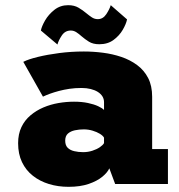

<svg xmlns="http://www.w3.org/2000/svg" viewBox="-20 -711 690 742"><path d="M245 11Q204.5 11 169.2 0.2Q134 -10.5 107 -31.8Q80 -53 65 -84.5Q50 -116 50 -157.5Q50 -193 62.8 -219.8Q75.5 -246.5 97.8 -265.2Q120 -284 147.8 -295.8Q175.5 -307.5 206 -312.8Q236.5 -318 266 -318Q296 -318 319.8 -313Q343.5 -308 359.5 -300.5Q375.5 -293 382 -286V-316Q382 -328.5 375.8 -338.5Q369.5 -348.5 358 -355.8Q346.5 -363 330.5 -367Q314.5 -371 295 -371Q270.5 -371 248.5 -367.8Q226.5 -364.5 207.8 -359.5Q189 -354.5 173.2 -348.8Q157.5 -343 146 -337.5L70 -472Q89.5 -482 126.2 -491Q163 -500 209.2 -506Q255.5 -512 304 -512Q340.5 -512 377.8 -507.2Q415 -502.5 449 -491Q483 -479.5 510 -459.5Q537 -439.5 552.5 -409.5Q568 -379.5 568 -337V-135H629V0H425L402.5 -60.5Q395.5 -44.5 375.5 -28Q355.5 -11.5 322.8 -0.2Q290 11 245 11ZM301.5 -123Q320 -123 337 -128.5Q354 -134 366 -142.2Q378 -150.5 382 -158V-179Q378 -186.5 366.2 -193.8Q354.5 -201 338 -206Q321.5 -211 303.5 -211Q286 -211 269.5 -207.5Q253 -204 242.5 -194.8Q232 -185.5 232 -167.5Q232 -149.5 241.5 -140Q251 -130.5 267 -126.8Q283 -123 301.5 -123ZM363.5 -540Q339.5 -540 323.5 -550Q307.5 -560 295 -571Q285 -580 275 -586.5Q265 -593 253.5 -593Q231.5 -593 218.8 -573.8Q206 -554.5 202 -539L138 -593Q141 -609 154.2 -632Q167.5 -655 190.2 -673Q213 -691 243.5 -691Q267 -691 283.5 -681.2Q300 -671.5 313.5 -660Q325 -650.5 335.2 -643.8Q345.5 -637 358 -637Q378 -637 390.8 -656.2Q403.5 -675.5 408 -691L471 -636Q467.5 -618.5 454.5 -596Q441.5 -573.5 419 -556.8Q396.5 -540 363.5 -540Z"/></svg>

Font: Trispace Thin ExtraBold
Style: Regular
Weight: 800
Version: Version 1.210